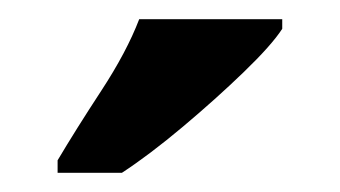

<svg xmlns="http://www.w3.org/2000/svg" viewBox="-20 -786 354 200"><path d="M40 -619Q59 -651 85.5 -691.5Q112 -732 125 -766H274V-756Q263 -739 234 -711Q205 -683 170.5 -654Q136 -625 107 -606H40Z"/></svg>

Font: Noto Serif Tamil ExtraCondensed ExtraBold
Style: Italic
Weight: 800
Width: 2
Italic angle: -12°
Designer: Indian Type Foundry, Tom Grace, and the Monotype Design Team
Foundry: Monotype Imaging Inc.
Version: Version 2.003; ttfautohint (v1.8.4.7-5d5b)